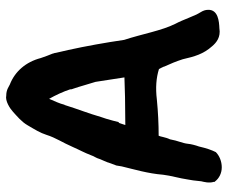

<svg xmlns="http://www.w3.org/2000/svg" viewBox="-80 -676 765 645"><g transform="rotate(-90 302.5 -353.5)"><path d="M14 -15 16 -13C26 0 43 9 63 9C83 9 102 1 114 -11C121 -25 127 -42 133 -68C137 -79 141 -94 142 -105C144 -124 152 -137 157 -165C164 -179 166 -198 169 -203C208 -203 249 -205 290 -209C331 -214 364 -211 393 -202C395 -198 398 -193 401 -186V-185C411 -163 419 -144 426 -122C435 -83 443 -53 470 -23C482 -9 500 6 530 1C553 0 593 -3 592 -37C592 -46 589 -54 584 -62C571 -82 560 -119 545 -147C522 -193 511 -258 491 -319C482 -381 470 -448 457 -507C453 -524 449 -541 446 -556L445 -557V-559C442 -565 433 -590 430 -599C417 -649 385 -686 341 -703C334 -706 324 -715 304 -715C286 -719 261 -703 249 -692C235 -679 216 -664 204 -643C190 -619 179 -602 172 -580C162 -548 146 -526 131 -491C121 -468 113 -455 103 -429C100 -419 95 -416 90 -399C86 -391 83 -382 79 -373V-372L69 -345L66 -327C56 -285 42 -239 38 -188C35 -162 26 -133 22 -105L19 -87L16 -60C14 -51 9 -34 14 -18ZM205 -315C206 -317 210 -332 212 -336L215 -338C218 -351 221 -362 226 -379L232 -397C244 -439 258 -473 272 -518V-519H273C277 -536 285 -552 293 -571C305 -550 318 -522 325 -500C325 -499 324 -497 327 -490C335 -467 341 -443 350 -415C355 -381 361 -345 365 -318L299 -316Z"/></g></svg>

Font: Vapor
Style: ExBd
Weight: 800
Foundry: Cannot Into Space Fonts
Version: Version 0.179